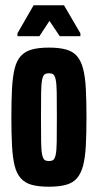

<svg xmlns="http://www.w3.org/2000/svg" viewBox="-20 -698 370 726"><path d="M165 8Q126 8 100.5 1Q75 -6 59 -23.5Q43 -41 35.5 -71Q28 -101 25.5 -146.5Q23 -192 23 -255Q23 -319 25.5 -364Q28 -409 35.5 -439Q43 -469 59 -486.5Q75 -504 101 -511Q127 -518 165 -518Q203 -518 229 -511Q255 -504 270.5 -486.5Q286 -469 294 -439Q302 -409 304.5 -363.5Q307 -318 307 -255Q307 -191 304.5 -146Q302 -101 294 -71Q286 -41 270.5 -23.5Q255 -6 229 1Q203 8 165 8ZM165 -89Q175 -89 181 -93Q187 -97 190.5 -112.5Q194 -128 194.5 -162Q195 -196 195 -255Q195 -314 194.5 -348Q194 -382 190.5 -397.5Q187 -413 181 -417Q175 -421 165 -421Q155 -421 149 -417Q143 -413 139.5 -397.5Q136 -382 135.5 -348Q135 -314 135 -255Q135 -196 135.5 -162Q136 -128 139.5 -112.5Q143 -97 149 -93Q155 -89 165 -89ZM46 -561V-572L107 -678H222L284 -572V-561H206L167 -619L129 -561Z"/></svg>

Font: Saira UltraCondensed ExtraBold
Style: Regular
Weight: 800
Width: 1
Designer: Hector Gatti with collaboration of the Omnibus-Type team
Foundry: Omnibus-Type
Version: Version 1.101